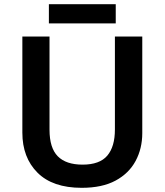

<svg xmlns="http://www.w3.org/2000/svg" viewBox="-20 -889 788 919"><path d="M661 -252Q661 -178 629 -118.5Q597 -59 533 -24.5Q469 10 371 10Q232 10 159.5 -62.5Q87 -135 87 -254V-714H217V-268Q217 -181 256.5 -141Q296 -101 375 -101Q457 -101 493.5 -144Q530 -187 530 -269V-714H661ZM534 -869V-777H214V-869Z"/></svg>

Font: Noto Sans NKo Unjoined SemiBold
Style: Regular
Weight: 600
Designer: Monotype Design Team
Foundry: Monotype Imaging Inc.
Version: Version 2.004